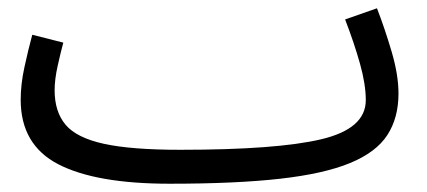

<svg xmlns="http://www.w3.org/2000/svg" viewBox="-20 -423 1033 464"><path d="M390 21Q212 21 121 -26Q30 -73 30 -182Q30 -219 39 -260.5Q48 -302 58 -339L133 -320Q127 -298 119.5 -264.5Q112 -231 112 -205Q112 -153 138.5 -121.5Q165 -90 231 -75.5Q297 -61 416 -61Q649 -61 756.5 -86.5Q864 -112 864 -181Q864 -219 850 -269Q836 -319 814 -376L891 -403Q910 -354 926.5 -298Q943 -242 943 -197Q943 -138 916 -96.5Q889 -55 826 -29Q763 -3 656.5 9Q550 21 390 21Z"/></svg>

Font: Noto Sans Living
Style: Regular
Weight: 400
Designer: Monotype Design Team
Foundry: Monotype Imaging Inc.
Version: Version 2.013; ttfautohint (v1.8.4.7-5d5b)